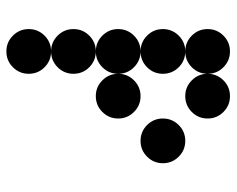

<svg xmlns="http://www.w3.org/2000/svg" viewBox="-88 -636 724 587"><g transform="rotate(90 273.5 -342.0)"><path d="M205.1 -615.2Q205.1 -586.9 185.1 -566.9Q165 -546.9 136.7 -546.9Q108.4 -546.9 88.4 -566.9Q68.4 -586.9 68.4 -615.2Q68.4 -643.6 88.4 -663.6Q108.4 -683.6 136.7 -683.6Q165 -683.6 185.1 -663.6Q205.1 -643.6 205.1 -615.2ZM341.8 -615.2Q341.8 -586.9 321.8 -566.9Q301.8 -546.9 273.4 -546.9Q245.1 -546.9 225.1 -566.9Q205.1 -586.9 205.1 -615.2Q205.1 -643.6 225.1 -663.6Q245.1 -683.6 273.4 -683.6Q301.8 -683.6 321.8 -663.6Q341.8 -643.6 341.8 -615.2ZM205.1 -478.5Q205.1 -450.2 185.1 -430.2Q165 -410.2 136.7 -410.2Q108.4 -410.2 88.4 -430.2Q68.4 -450.2 68.4 -478.5Q68.4 -506.8 88.4 -526.9Q108.4 -546.9 136.7 -546.9Q165 -546.9 185.1 -526.9Q205.1 -506.8 205.1 -478.5ZM478.5 -478.5Q478.5 -450.2 458.5 -430.2Q438.5 -410.2 410.2 -410.2Q381.8 -410.2 361.8 -430.2Q341.8 -450.2 341.8 -478.5Q341.8 -506.8 361.8 -526.9Q381.8 -546.9 410.2 -546.9Q438.5 -546.9 458.5 -526.9Q478.5 -506.8 478.5 -478.5ZM205.1 -341.8Q205.1 -313.5 185.1 -293.5Q165 -273.4 136.7 -273.4Q108.4 -273.4 88.4 -293.5Q68.4 -313.5 68.4 -341.8Q68.4 -370.1 88.4 -390.1Q108.4 -410.2 136.7 -410.2Q165 -410.2 185.1 -390.1Q205.1 -370.1 205.1 -341.8ZM341.8 -341.8Q341.8 -313.5 321.8 -293.5Q301.8 -273.4 273.4 -273.4Q245.1 -273.4 225.1 -293.5Q205.1 -313.5 205.1 -341.8Q205.1 -370.1 225.1 -390.1Q245.1 -410.2 273.4 -410.2Q301.8 -410.2 321.8 -390.1Q341.8 -370.1 341.8 -341.8ZM205.1 -205.1Q205.1 -176.8 185.1 -156.7Q165 -136.7 136.7 -136.7Q108.4 -136.7 88.4 -156.7Q68.4 -176.8 68.4 -205.1Q68.4 -233.4 88.4 -253.4Q108.4 -273.4 136.7 -273.4Q165 -273.4 185.1 -253.4Q205.1 -233.4 205.1 -205.1ZM205.1 -68.4Q205.1 -40 185.1 -20Q165 0 136.7 0Q108.4 0 88.4 -20Q68.4 -40 68.4 -68.4Q68.4 -96.7 88.4 -116.7Q108.4 -136.7 136.7 -136.7Q165 -136.7 185.1 -116.7Q205.1 -96.7 205.1 -68.4Z"/></g></svg>

Font: DatDot
Style: Bold
Weight: 700
Designer: GGBot
Version: 1.00